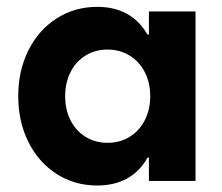

<svg xmlns="http://www.w3.org/2000/svg" viewBox="-20 -538 660 571"><path d="M426.8 -252Q426.8 -292 410.4 -323.7Q394 -355.5 365.2 -373Q336.4 -390.6 299.8 -390.6Q263.2 -390.6 234.4 -372.8Q205.6 -355 189.7 -323.5Q173.8 -292 173.8 -252Q173.8 -211.9 189.7 -180.4Q205.6 -148.9 234.4 -131.1Q263.2 -113.3 299.8 -113.3Q336.4 -113.3 365.2 -130.9Q394 -148.4 410.4 -180.2Q426.8 -211.9 426.8 -252ZM422.9 0V-69.3H418.9Q395.5 -27.8 357.7 -7.1Q319.8 13.7 269.5 13.7Q201.7 13.7 147.9 -21Q94.2 -55.7 64.2 -116.2Q34.2 -176.8 34.2 -252Q34.2 -327.1 64.2 -387.7Q94.2 -448.2 147.9 -482.9Q201.7 -517.6 269.5 -517.6Q370.6 -517.6 418.5 -435.5H422.9V-503.9H561.5V0Z"/></svg>

Font: Wanted Sans
Style: Bold
Weight: 700
Designer: Original Design by Kil Hyung-jin and Kang Hanbin, Wanted Lab, Inc; Hangeul from Source Han Sans by Jang Soo-young and Ka
Foundry: Wanted Lab, Inc.
Version: Version 1.000